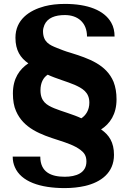

<svg xmlns="http://www.w3.org/2000/svg" viewBox="-20 -741 668 982"><path d="M45 60C45 81 49 98 56 114C88 188 185 221 311 221C349 221 384 217 415 210C496 191 563 143 563 51C563 -13 538 -51 497 -79C542 -108 576 -156 576 -233C576 -267 571 -296 561 -322C524 -411 434 -442 341 -471C312 -479 289 -489 271 -496C233 -511 200 -526 200 -582C200 -592 203 -603 207 -613C223 -650 262 -664 312 -664C376 -664 425 -627 425 -554H566C566 -580 561 -604 549 -625C513 -689 428 -721 312 -721C273 -721 239 -717 208 -709C129 -688 59 -640 59 -548C59 -484 84 -445 125 -417C80 -387 46 -340 46 -263C46 -228 51 -197 62 -173C100 -85 187 -53 279 -24C325 -9 361 3 392 26C410 40 422 55 422 85C422 144 369 163 311 163C242 163 186 140 186 60ZM187 -279C187 -317 201 -344 224 -359C264 -340 325 -323 362 -307C399 -290 437 -271 437 -216C437 -178 419 -151 396 -136C357 -155 294 -172 258 -187C219 -203 187 -222 187 -279Z"/></svg>

Font: Aerodynamic
Style: Regular
Weight: 500
Designer: Google
Version: Version 2.000980; 2014